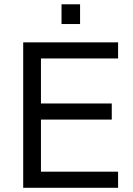

<svg xmlns="http://www.w3.org/2000/svg" viewBox="-20 -891 630 911"><path d="M90.1 0V-690H540.3V-613.6H174.3V-400H510.3V-323.6H174.3V-76.4H540.3V0ZM271.9 -777V-870.6H359.9V-777Z"/></svg>

Font: Oxanium ExtraLight
Style: Regular
Weight: 200
Designer: Severin Meyer
Version: Version 2.000